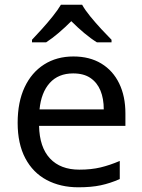

<svg xmlns="http://www.w3.org/2000/svg" viewBox="-20 -786 604 816"><path d="M292 -546Q361 -546 410.5 -516Q460 -486 486.5 -431.5Q513 -377 513 -304V-251H146Q148 -160 192.5 -112.5Q237 -65 317 -65Q368 -65 407.5 -74.5Q447 -84 489 -102V-25Q448 -7 408 1.5Q368 10 313 10Q237 10 178.5 -21Q120 -52 87.5 -113.5Q55 -175 55 -264Q55 -352 84.5 -415Q114 -478 167.5 -512Q221 -546 292 -546ZM291 -474Q228 -474 191.5 -433.5Q155 -393 148 -321H421Q421 -367 407 -401Q393 -435 364.5 -454.5Q336 -474 291 -474ZM329 -766Q341 -744 363.5 -716.5Q386 -689 410.5 -662.5Q435 -636 454 -617V-606H392Q366 -622 338 -645.5Q310 -669 283 -696Q256 -669 229 -646Q202 -623 176 -606H116V-617Q135 -637 158.5 -663Q182 -689 204 -716.5Q226 -744 239 -766Z"/></svg>

Font: Noto Sans Thai
Style: Regular
Weight: 400
Designer: Monotype Design Team
Foundry: Monotype Imaging Inc.
Version: Version 2.001